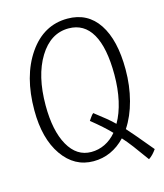

<svg xmlns="http://www.w3.org/2000/svg" viewBox="-115 -759 810 947"><g transform="rotate(-15 290.0 -286.0)"><path d="M568 60Q559 73 549 83.5Q539 94 528 101Q493 52 469.5 21Q446 -10 425 -33Q391 3 350 21.5Q309 40 262 40Q165 40 104.5 -46.5Q44 -133 44 -278Q44 -452 120 -562.5Q196 -673 318 -673Q421 -673 476 -590Q531 -507 531 -357Q531 -274 511.5 -200Q492 -126 456 -72Q474 -52 496.5 -25.5Q519 1 568 60ZM104 -287Q104 -157 146.5 -82Q189 -7 263 -7Q300 -7 333 -23Q366 -39 392 -70Q372 -91 349 -111.5Q326 -132 295 -157Q296 -158 305 -171.5Q314 -185 321 -190Q356 -163 378 -145Q400 -127 418 -109Q444 -154 457.5 -214.5Q471 -275 471 -346Q471 -484 430.5 -554.5Q390 -625 311 -625Q219 -625 161.5 -531.5Q104 -438 104 -287Z"/></g></svg>

Font: Atma Light
Style: Regular
Weight: 300
Designer: Gregori Vincens, Jeremie Hornus, Riccardo Olocco, Yoann Minet.
Foundry: black foundry
Version: Version 1.102;PS 1.100;hotconv 1.0.86;makeotf.lib2.5.63406